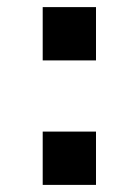

<svg xmlns="http://www.w3.org/2000/svg" viewBox="-20 -520 390 540"><path d="M100.1 0V-149.9H250V0ZM100.1 -350.1V-500H250V-350.1Z"/></svg>

Font: Quantico
Style: Regular
Weight: 400
Designer: Matt Desmond
Foundry: MADtype
Version: Version 2.002